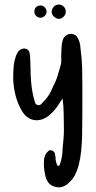

<svg xmlns="http://www.w3.org/2000/svg" viewBox="-20 -578 420 844"><path d="M255 -145Q246 -132 238.5 -120Q231 -108 222 -97Q211 -84 198.5 -73Q186 -62 170 -55Q132 -41 102 -62Q89 -71 80.5 -84Q72 -97 65 -112Q52 -140 45.5 -170.5Q39 -201 38 -232Q38 -255 39.5 -279Q41 -303 48 -325Q52 -341 63 -355Q69 -360 76.5 -363Q84 -366 93 -364Q109 -360 111 -340Q113 -327 113 -313.5Q113 -300 114 -286Q114 -250 117 -215Q120 -180 129 -145Q131 -137 134 -127.5Q137 -118 146 -116Q155 -114 161 -120.5Q167 -127 173 -133Q187 -147 196.5 -163Q206 -179 213 -197Q226 -221 233.5 -246Q241 -271 248 -296Q250 -305 249.5 -314Q249 -323 249 -332Q249 -346 250 -359.5Q251 -373 252 -386Q255 -403 261 -413Q274 -430 294 -429Q314 -428 323 -409Q330 -396 332 -382.5Q334 -369 335 -355Q340 -319 341 -282Q342 -245 342 -208Q342 -152 342 -94.5Q342 -37 341 19Q340 51 337 83.5Q334 116 326 148Q320 171 309.5 191.5Q299 212 279 229Q266 240 251 244Q236 248 219 242Q201 237 191.5 223Q182 209 179 193Q170 155 174 119Q176 111 179 103.5Q182 96 188 91Q191 86 196.5 83.5Q202 81 207 83Q221 88 222 100Q222 103 223 107Q224 111 224 115Q224 135 234 152Q240 151 242 147.5Q244 144 245 140Q250 124 252.5 108.5Q255 93 255 77Q257 56 259 34.5Q261 13 261 -8Q260 -42 260 -76.5Q260 -111 255 -145ZM269 -525Q269 -514 259.5 -504.5Q250 -495 237 -495Q225 -497 216 -506Q207 -515 207 -528Q209 -541 217.5 -549.5Q226 -558 239 -558Q251 -558 260.5 -548.5Q270 -539 269 -525ZM159 -500Q148 -500 140 -507Q132 -514 131 -525Q131 -551 156 -554Q167 -555 175.5 -547Q184 -539 185 -528Q185 -517 177.5 -509Q170 -501 159 -500Z"/></svg>

Font: Delicious Handrawn
Style: Regular
Weight: 400
Designer: Agung Rohmat
Foundry: Agung Rohmat
Version: Version 1.002; ttfautohint (v1.8.4.7-5d5b);gftools[0.9.27]